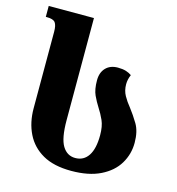

<svg xmlns="http://www.w3.org/2000/svg" viewBox="-113 -857 891 968"><g transform="rotate(15 332.0 -373.0)"><path d="M346 14Q255 14 197 -19Q139 -52 110.5 -110Q82 -168 82 -242V-641Q82 -675 71.5 -689Q61 -703 28 -703H22V-760H258V-227Q258 -133 282 -93.5Q306 -54 349 -54Q393 -54 417 -90.5Q441 -127 441 -197Q441 -244 427.5 -274Q414 -304 397 -330Q381 -355 367.5 -384Q354 -413 354 -461Q354 -502 377 -526Q400 -550 440 -550Q465 -550 482.5 -544.5Q500 -539 512 -530Q501 -505 501 -480Q501 -447 515.5 -421Q530 -395 550 -371Q574 -340 596.5 -302.5Q619 -265 619 -205Q619 -146 589 -96Q559 -46 498 -16Q437 14 346 14Z"/></g></svg>

Font: Noto Serif Georgian ExtraBold
Style: Regular
Weight: 800
Designer: Monotype Design Team, Akaki Razmadze
Foundry: Google LLC
Version: Version 2.003; ttfautohint (v1.8.4.7-5d5b)